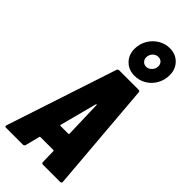

<svg xmlns="http://www.w3.org/2000/svg" viewBox="-313 -1057 1114 1114"><g transform="rotate(45 244.5 -499.5)"><path d="M297 -11 295 -98Q296 -100 294 -101.5Q292 -103 290 -103H185Q179 -103 179 -98L157 -11Q154 0 143 0H5Q-7 0 -3 -13L220 -689Q223 -700 234 -700H392Q404 -700 404 -689L460 -13V-10Q460 0 449 0H308Q297 0 297 -11ZM220 -231H285Q290 -231 290 -236L283 -464Q283 -468 281 -468Q279 -468 277 -464L217 -236Q217 -231 220 -231ZM208 -851Q208 -891 227.5 -925Q247 -959 280 -979Q313 -999 351 -999Q399 -999 430 -967.5Q461 -936 461 -888Q461 -847 442 -813Q423 -779 390 -759.5Q357 -740 319 -740Q270 -740 239 -771.5Q208 -803 208 -851ZM378 -877Q378 -894 367.5 -905Q357 -916 340 -916Q320 -916 305.5 -901Q291 -886 291 -864Q291 -847 302 -836Q313 -825 329 -825Q348 -825 363 -840.5Q378 -856 378 -877Z"/></g></svg>

Font: Barlow Condensed ExtraBold
Style: Italic
Weight: 800
Width: 3
Italic angle: -7°
Designer: Jeremy Tribby
Foundry: Tribby Type
Version: Version 1.408